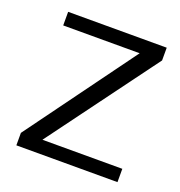

<svg xmlns="http://www.w3.org/2000/svg" viewBox="-95 -556 597 637"><g transform="rotate(20 204.0 -237.5)"><path d="M40 -427V-475H388V-430L105 -47H387V0H30V-44L310 -427Z"/></g></svg>

Font: Pavanam
Style: Regular
Weight: 400
Designer: Tharique Azeez
Foundry: Tharique Azeez
Version: Version 1.86; ttfautohint (v1.3) -l 8 -r 50 -G 200 -x 14 -D 